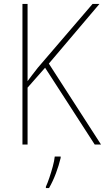

<svg xmlns="http://www.w3.org/2000/svg" viewBox="-20 -734 533 975"><path d="M493 0H461L209 -390L120 -289V0H94V-714H120V-322Q129 -335 142.5 -352Q156 -369 172 -390L450 -714H485L228 -411ZM288 68Q279 106 264 146Q249 186 229 221H213V214Q221 197 230.5 169Q240 141 248 111.5Q256 82 258 61H288Z"/></svg>

Font: Noto Sans Lao UI SemCond Thin
Style: Regular
Weight: 100
Width: 4
Designer: Monotype Design Team
Foundry: Monotype Imaging Inc.
Version: Version 2.000; ttfautohint (v1.8.4.7-5d5b)